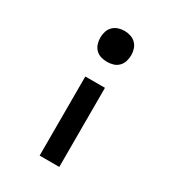

<svg xmlns="http://www.w3.org/2000/svg" viewBox="-180 -631 859 948"><g transform="rotate(30 250.0 -156.5)"><path d="M250 -352Q232 -352 215 -357Q198 -362 185.5 -374.5Q173 -387 167.5 -404.5Q162 -422 162 -440Q162 -458 167.5 -475Q173 -492 185.5 -504.5Q198 -517 215 -522.5Q232 -528 250 -528Q268 -528 285 -522.5Q302 -517 314.5 -504.5Q327 -492 332.5 -475Q338 -458 338 -440Q338 -422 332.5 -404.5Q327 -387 314.5 -374.5Q302 -362 285 -357Q268 -352 250 -352ZM194 215V-236H306V215Z"/></g></svg>

Font: Iosevka Term Curly
Style: Bold
Weight: 700
Designer: Belleve Invis
Foundry: Belleve Invis
Version: Version 32.3.0